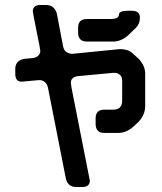

<svg xmlns="http://www.w3.org/2000/svg" viewBox="-20 -643 649 767"><path d="M77 -408Q41 -401 41 -368V-349Q41 -314 70 -317L135 -323Q148 -324 158.5 -315.5Q169 -307 172 -291L243 70Q251 105 286 104H309Q338 104 339 79Q339 78 338.5 75.5Q338 73 337 69L266 -291Q263 -311 263 -312Q263 -336 293 -339L432 -352H438Q450 -352 459 -344Q468 -336 468 -320V-241Q468 -205 432 -205H397Q362 -205 362 -170V-148Q362 -112 397 -112H453Q485 -112 514 -138L535 -158Q560 -186 560 -219V-349Q560 -380 534 -408Q529 -413 523 -418Q517 -423 512 -428Q501 -439 487 -443Q473 -447 460 -447L269 -428Q256 -428 245.5 -435Q235 -442 232 -458L207 -589Q197 -623 164 -623H141Q112 -623 111 -598Q111 -593 126 -519Q141 -446 141 -440Q141 -429 134 -422Q127 -413 110.5 -411Q94 -409 77 -408ZM327 -477H432Q464 -477 493 -503Q508 -517 523.5 -532.5Q539 -548 539 -573Q539 -600 506 -600H491Q455 -600 455 -584Q455 -567 420 -567H327Q292 -567 292 -532V-513Q292 -477 327 -477Z"/></svg>

Font: WD-XL Lubrifont TC
Style: Regular
Weight: 400
Designer: [WD-XL Lubrifont] Copyright 2020-2022 (c) NightFurySL2001, Skr-ZERO; [ZCOOL QingKe HuangYou] Copyright 2018-2022 (c) The
Version: Version 2.001;hotconv 1.1.1;makeotfexe 2.6.0